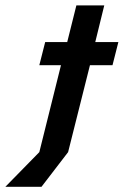

<svg xmlns="http://www.w3.org/2000/svg" viewBox="-101 -576 468 727"><path d="M-80.6 131.2 47.9 0 129.9 -329.2H47.9L70.1 -416.7H153.5L188.2 -555.6H293.8L259.7 -416.7H347.2L325 -329.2H239.6L156.9 0L56.2 131.2Z"/></svg>

Font: Afacad SemiBold
Style: Italic
Weight: 600
Italic angle: -14°
Designer: Kristian Moeller
Foundry: Dicotype
Version: Version 1.000